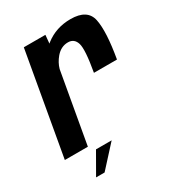

<svg xmlns="http://www.w3.org/2000/svg" viewBox="-201 -706 881 967"><g transform="rotate(-30 239.0 -222.5)"><path d="M326 -307Q348 -431 336.8 -468.2Q325.5 -505.5 289 -505.5Q248.5 -505.5 219 -471Q195 -442.5 186 -410L113.5 0H-20.5L84.5 -595H210L205.5 -546.5Q208.5 -549 212 -552Q274.5 -600.5 358.5 -600.5Q456.5 -600.5 471.2 -528.5Q486 -456.5 460 -307ZM72 154.5 142.3 32H233.3L121.6 154.5Z"/></g></svg>

Font: Anybody SemiBold
Style: Italic
Weight: 600
Italic angle: -10°
Designer: Tyler Finck
Foundry: Etcetera Type Company
Version: Version 1.010; ttfautohint (v1.8.3) -l 8 -r 50 -G 200 -x 14 